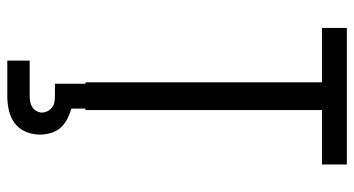

<svg xmlns="http://www.w3.org/2000/svg" viewBox="-248 -528 995 540"><g transform="rotate(90 250.0 -257.5)"><path d="M211 0V-665H58V-735H442V-665H289V0ZM150 220V157H250Q258 157 266 155.5Q274 154 281 149.5Q288 145 292 137.5Q296 130 296 122Q296 114 292 106.5Q288 99 281.5 94Q275 89 266.5 87.5Q258 86 250 86H215V0H285V40Q300 44 314.5 51.5Q329 59 339 70.5Q349 82 353.5 97.5Q358 113 358 129Q358 149 350 168Q342 187 326 199Q310 211 290 215.5Q270 220 250 220Z"/></g></svg>

Font: Iosevka Term Curly
Style: Regular
Weight: 400
Designer: Belleve Invis
Foundry: Belleve Invis
Version: Version 32.3.0